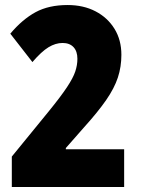

<svg xmlns="http://www.w3.org/2000/svg" viewBox="-20 -744 562 764"><path d="M474 0H27V-121L174 -301Q222 -360 246.5 -397Q271 -434 279.5 -459.5Q288 -485 288 -510Q288 -540 272.5 -556.5Q257 -573 229 -573Q201 -573 173 -556Q145 -539 109 -497L21 -610Q69 -667 121.5 -695.5Q174 -724 249 -724Q312 -724 360 -699Q408 -674 435.5 -629.5Q463 -585 463 -526Q463 -478 449 -435.5Q435 -393 402.5 -346Q370 -299 315 -238L242 -155V-150H474Z"/></svg>

Font: Noto Sans Lao UI Cond Blk
Style: Regular
Weight: 900
Width: 3
Designer: Monotype Design Team
Foundry: Monotype Imaging Inc.
Version: Version 2.000; ttfautohint (v1.8.4.7-5d5b)